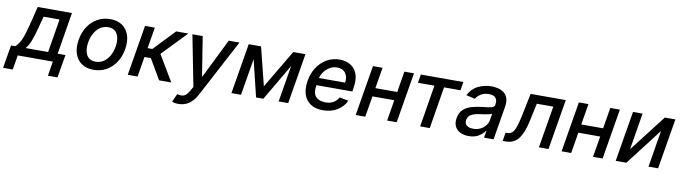

<svg xmlns="http://www.w3.org/2000/svg" viewBox="-88 -1194 7250 2047"><g transform="rotate(10 3537.0 -170.5)"><path d="M-52.9 157.3 -10.7 -92H33.4Q72.1 -122.5 96.9 -180.8Q121.8 -239 147.7 -342L198.2 -545.5H568.9L494.3 -92H578.5L536.2 157.3H432.5L458.1 0H78.1L52.2 157.3ZM147 -92H391L450.6 -454.5H278.4L248.2 -342Q226.2 -256 203.3 -193Q180.4 -130 147 -92Z M899.5 11Q821.4 11 769.5 -24.9Q717.7 -60.7 696.2 -125Q674.7 -189.3 688.6 -274.9Q702.1 -358.7 743.3 -421.2Q784.4 -483.7 846.4 -518.1Q908.4 -552.6 984 -552.6Q1062.1 -552.6 1114 -516.7Q1165.8 -480.8 1187.3 -416.4Q1208.8 -351.9 1195 -265.6Q1181.5 -182.5 1140.1 -120.2Q1098.7 -57.9 1036.9 -23.4Q975.1 11 899.5 11ZM905.5 -78.1Q956.7 -78.1 994.9 -105.1Q1033 -132.1 1057.4 -176.8Q1081.7 -221.6 1090.2 -274.9Q1098.4 -326.3 1090 -369.1Q1081.7 -411.9 1054.3 -437.9Q1027 -463.8 978 -463.8Q926.8 -463.8 888.5 -436.6Q850.1 -409.4 826.2 -364.5Q802.2 -319.6 793.3 -266Q785.2 -214.8 793.5 -172.2Q801.8 -129.6 829.2 -103.9Q856.5 -78.1 905.5 -78.1Z M1269.2 0 1360.1 -545.5H1466.3L1427.9 -316.8H1479L1697.4 -545.5H1828.8L1573.2 -280.2L1740.4 0H1608.7L1480.8 -218H1411.6L1375.4 0Z M1853.7 212Q1829.2 212 1810.7 207.9Q1792.3 203.8 1784.8 199.6L1824.2 111.5Q1866.1 123.2 1896.1 112.9Q1926.1 102.6 1956 50.1L1980.8 5L1872.9 -545.5H1984.4L2051.8 -122.2H2057.5L2266.3 -545.5H2382.5L2051.5 79.5Q2017.4 143.1 1968.6 177.6Q1919.7 212 1853.7 212Z M2719.5 -131.4 2964.8 -545.5H3096.9L3006 0H2902.7L2968.7 -395.2L2737.2 0H2658.4L2561.8 -397.4L2495.4 0H2391.7L2482.6 -545.5H2616.1Z M3381.4 11Q3301.1 11 3248.6 -23.8Q3196 -58.6 3175.2 -121.6Q3154.5 -184.7 3168.7 -269.2Q3182.5 -353 3224.4 -416.9Q3266.3 -480.8 3329 -516.7Q3391.7 -552.6 3467.7 -552.6Q3529.8 -552.6 3580.4 -525Q3631 -497.5 3655.7 -437.3Q3680.4 -377.1 3663.7 -278.4L3657.7 -240.8H3269.2Q3255.3 -152 3290.1 -114.3Q3324.9 -76.7 3397 -76.7Q3443.5 -76.7 3479.2 -96.2Q3514.9 -115.8 3535.9 -154.5L3633.2 -136.4Q3604 -70 3537.5 -29.5Q3470.9 11 3381.4 11ZM3282.7 -320.3H3565.7Q3576.3 -382.8 3546.2 -423.8Q3516 -464.8 3453.8 -464.8Q3412.3 -464.8 3376.2 -443.5Q3340.2 -422.2 3315.3 -389Q3290.5 -355.8 3282.7 -320.3Z M3931.5 -545.5 3893.8 -318.5H4130.3L4168 -545.5H4271.7L4180.8 0H4077.1L4114.7 -226.6H3878.2L3840.6 0H3736.9L3827.8 -545.5Z M4331 -453.8 4345.9 -545.5H4806.1L4791.2 -453.8H4613.3L4538.7 0H4434.7L4509.2 -453.8Z M4959.2 12.1Q4907.3 12.1 4868.6 -7.3Q4829.9 -26.6 4811.6 -63.7Q4793.3 -100.9 4801.8 -154.1Q4812.5 -215.9 4848.7 -248.9Q4884.9 -282 4935.4 -296.5Q4985.8 -311.1 5038.4 -317.1Q5088.1 -323.2 5119 -327.1Q5149.9 -331 5165.7 -339.3Q5181.5 -347.7 5184.7 -366.5V-369Q5192.1 -415.1 5171.3 -440.9Q5150.6 -466.6 5099.4 -466.6Q5046.2 -466.6 5010.1 -443.2Q4974.1 -419.7 4957 -390.6L4861.9 -413.4Q4900.2 -487.9 4968.4 -520.2Q5036.6 -552.6 5110.4 -552.6Q5143.1 -552.6 5178.3 -544.9Q5213.4 -537.3 5242.4 -516.9Q5271.3 -496.4 5285.5 -459.2Q5299.7 -421.9 5289.8 -362.2L5229.8 0H5126.1L5138.8 -74.6H5134.6Q5114.3 -44 5070.7 -16Q5027 12.1 4959.2 12.1ZM4995.4 -73.2Q5039.8 -73.2 5074 -90.6Q5108.3 -108 5129.6 -136.2Q5150.9 -164.4 5156.2 -196.7L5168 -267Q5159.1 -259.6 5133.2 -253.9Q5107.2 -248.2 5078.5 -244.3Q5049.7 -240.4 5032.3 -237.9Q4985.4 -231.9 4949 -213.6Q4912.6 -195.3 4905.9 -152.7Q4899.5 -113.3 4924.9 -93.2Q4950.3 -73.2 4995.4 -73.2Z M5328.1 0 5343 -92H5362.2Q5392.8 -92 5413.5 -109.9Q5434.3 -127.8 5450.8 -173.8Q5467.3 -219.8 5485.1 -304L5534.4 -545.5H5915.1L5824.2 0H5720.2L5796.2 -453.8H5617.5L5578.1 -268.5Q5550.1 -133.2 5500.7 -66.6Q5451.3 0 5362.2 0Z M6160.5 -545.5 6122.9 -318.5H6359.4L6397 -545.5H6500.7L6409.8 0H6306.1L6343.8 -226.6H6107.2L6069.6 0H5965.9L6056.8 -545.5Z M6681.1 -148.8 6987.2 -545.5H7101.6L7010.7 0H6906.6L6972.3 -397L6666.9 0H6551.8L6642.8 -545.5H6746.4Z"/></g></svg>

Font: Inter UI Medium
Style: Italic
Weight: 500
Italic angle: 9.39999°
Designer: Rasmus Andersson
Foundry: rsms
Version: 3.2;8d6f07862